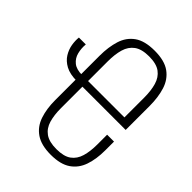

<svg xmlns="http://www.w3.org/2000/svg" viewBox="-231 -946 1083 1083"><g transform="rotate(45 311.0 -404.0)"><path d="M364 11Q288 11 244 -19Q200 -49 182 -102.5Q164 -156 164 -224V-579Q164 -648 181 -702.5Q198 -757 241.5 -788Q285 -819 364 -819Q443 -819 486.5 -787.5Q530 -756 547 -701.5Q564 -647 564 -578V-387H219V-216Q219 -161 231 -120Q243 -79 274.5 -56.5Q306 -34 364 -34Q423 -34 454 -56.5Q485 -79 497 -120Q509 -161 509 -216V-294H564V-224Q564 -155 546 -102Q528 -49 484.5 -19Q441 11 364 11ZM176 -387Q119 -387 85 -405.5Q51 -424 33.5 -452.5Q16 -481 11 -512Q6 -543 9 -569H64Q61 -535 69 -503.5Q77 -472 101.5 -452Q126 -432 172 -432H191V-387ZM219 -432H509V-590Q509 -645 497 -686.5Q485 -728 454 -751Q423 -774 364 -774Q306 -774 274.5 -751Q243 -728 231 -686.5Q219 -645 219 -590Z"/></g></svg>

Font: Oswald ExtraLight
Style: Regular
Weight: 250
Designer: Vernon Adams
Foundry: Vernon Adams
Version: Version 4.103;gftools[0.9.33.dev8+g029e19f]